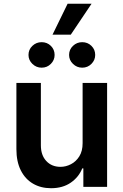

<svg xmlns="http://www.w3.org/2000/svg" viewBox="-20 -981 648 1008"><path d="M413.7 -229.4V-545.5H542.3V0H417.6V-96.9H411.9Q393.5 -51.1 351.4 -22Q309.3 7.1 247.9 7.1Q194.2 7.1 153.2 -16.9Q112.2 -40.8 89.1 -86.8Q66.1 -132.8 66.1 -198.2V-545.5H194.6V-218Q194.6 -166.2 223 -135.7Q251.4 -105.1 297.6 -105.1Q326 -105.1 352.6 -119Q379.3 -132.8 396.5 -160.3Q413.7 -187.9 413.7 -229.4ZM198.5 -625.7Q170.5 -625.7 150 -645.6Q129.6 -665.5 129.6 -692.5Q129.6 -720.9 150 -740.2Q170.5 -759.6 198.5 -759.6Q227.3 -759.6 247 -740.2Q266.7 -720.9 266.7 -692.5Q266.7 -665.5 247 -645.6Q227.3 -625.7 198.5 -625.7ZM411.6 -625.7Q383.5 -625.7 363.1 -645.6Q342.7 -665.5 342.7 -692.5Q342.7 -720.9 363.1 -740.2Q383.5 -759.6 411.6 -759.6Q440.3 -759.6 460 -740.2Q479.8 -720.9 479.8 -692.5Q479.8 -665.5 460 -645.6Q440.3 -625.7 411.6 -625.7ZM255.7 -799 334.9 -961.3H460.6L351.6 -799Z"/></svg>

Font: InterMG SemiBold
Style: Regular
Weight: 600
Designer: Rasmus Andersson
Foundry: rsms
Version: Version 3.019;December 26, 2023;FontCreator 15.0.0.2955 64-b